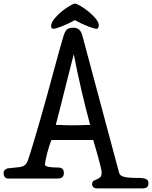

<svg xmlns="http://www.w3.org/2000/svg" viewBox="-48 -992 845 1067"><path d="M488 -832Q477 -832 442.5 -845Q408 -858 368 -880Q328 -858 294 -845Q260 -832 249 -832Q242 -832 239 -836.5Q236 -841 236 -846Q236 -865 254 -887.5Q272 -910 295 -928.5Q318 -947 339.5 -959.5Q361 -972 368 -972Q377 -972 398.5 -959.5Q420 -947 443 -928.5Q466 -910 483.5 -889Q501 -868 501 -852Q501 -845 498.5 -838.5Q496 -832 488 -832ZM613 -35Q615 -26 620.5 -20Q626 -14 639 -10Q652 -6 674.5 -4.5Q697 -3 733 -3Q747 -3 762 2.5Q777 8 777 25Q777 43 768 49Q759 55 742 55H495Q477 55 470.5 48Q464 41 464 33Q464 17 472.5 12.5Q481 8 490.5 4.5Q500 1 508.5 -6.5Q517 -14 517 -35Q517 -42 511 -67Q505 -92 497 -121Q489 -150 481 -176.5Q473 -203 470 -214H238Q231 -197 224.5 -176.5Q218 -156 213 -136.5Q208 -117 205 -101Q202 -85 202 -77Q202 -69 220.5 -65Q239 -61 274 -61Q290 -61 298.5 -54Q307 -47 307 -29Q307 -18 300 -9Q293 0 273 0H-5Q-14 0 -21 -8Q-28 -16 -28 -30Q-28 -43 -18.5 -50Q-9 -57 1 -57Q3 -57 11 -58Q19 -59 29 -60Q39 -61 47.5 -62Q56 -63 58 -63Q76 -65 88 -73Q100 -81 107 -101Q121 -142 138.5 -200.5Q156 -259 175 -325Q194 -391 213 -460Q232 -529 249 -592Q266 -655 280.5 -707.5Q295 -760 305 -792Q312 -815 322.5 -826.5Q333 -838 359 -838Q380 -838 392 -827Q404 -816 410 -793ZM362 -691Q355 -664 342.5 -614.5Q330 -565 315.5 -508Q301 -451 287 -394.5Q273 -338 262 -298Q277 -298 288.5 -297.5Q300 -297 310 -296.5Q320 -296 331.5 -296Q343 -296 358 -296Q367 -296 379.5 -296Q392 -296 405.5 -296.5Q419 -297 431.5 -297.5Q444 -298 453 -298Q441 -342 428.5 -391Q416 -440 404.5 -490.5Q393 -541 382 -592Q371 -643 362 -691Z"/></svg>

Font: Life Savers ExtraBold
Style: Regular
Weight: 800
Designer: Pablo Impallari, Rodrigo Fuenzalida, Brenda Gallo
Foundry: Pablo Impallari, Rodrigo Fuenzalida, Brenda Gallo
Version: Version 3.001; ttfautohint (v0.95) -l 8 -r 50 -G 200 -x 14 -